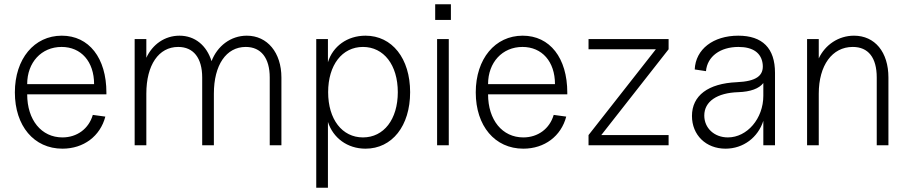

<svg xmlns="http://www.w3.org/2000/svg" viewBox="-20 -684 4280 904"><path d="M274 16C374 16 452 -43 476 -135L417 -143C398 -78 343 -37 274 -37C175 -37 108 -119 108 -240H481V-248C481 -411 399 -516 271 -516C141 -516 50 -407 50 -249C50 -91 140 16 274 16ZM423 -288H108C108 -390 175 -463 270 -463C362 -463 423 -394 423 -288Z M1250 -319V0H1305V-319C1305 -436 1239 -516 1142 -516C1066 -516 1003 -467 976 -396C953 -470 898 -516 825 -516C756 -516 698 -475 669 -412V-500H614V0H669V-243C669 -378 727 -463 819 -463C891 -463 932 -411 932 -319V0H987V-243C987 -378 1045 -463 1137 -463C1209 -463 1250 -411 1250 -319Z M1701 16C1826 16 1911 -91 1911 -250C1911 -409 1826 -516 1701 -516C1615 -516 1547 -466 1524 -391V-500H1469V200H1524V-110C1548 -35 1615 16 1701 16ZM1689 -37C1591 -37 1525 -122 1525 -250C1525 -378 1591 -463 1689 -463C1787 -463 1853 -378 1853 -250C1853 -122 1787 -37 1689 -37Z M2038 0H2093V-500H2038ZM2029 -590H2103V-664H2029Z M2444 16C2544 16 2622 -43 2646 -135L2587 -143C2568 -78 2513 -37 2444 -37C2345 -37 2278 -119 2278 -240H2651V-248C2651 -411 2569 -516 2441 -516C2311 -516 2220 -407 2220 -249C2220 -91 2310 16 2444 16ZM2593 -288H2278C2278 -390 2345 -463 2440 -463C2532 -463 2593 -394 2593 -288Z M2751 0H3128V-48H2811L3128 -452V-500H2751V-452H3068L2751 -48Z M3396 16C3480 16 3549 -37 3574 -115V0H3629V-341C3629 -457 3570 -516 3456 -516C3338 -516 3255 -452 3251 -357L3304 -349C3310 -418 3371 -463 3457 -463C3525 -463 3565 -435 3571 -382C3577 -327 3540 -301 3449 -297C3314 -291 3238 -234 3238 -138C3238 -48 3304 16 3396 16ZM3407 -37C3343 -37 3296 -81 3296 -140C3296 -206 3356 -247 3456 -250C3514 -252 3554 -267 3574 -293V-233C3574 -126 3498 -37 3407 -37Z M4108 -319V0H4163V-319C4163 -439 4099 -516 4001 -516C3928 -516 3865 -473 3835 -409V-500H3780V0H3835V-243C3835 -376 3898 -463 3995 -463C4068 -463 4108 -413 4108 -319Z"/></svg>

Font: Uncut Sans Light
Style: Regular
Weight: 300
Designer: Kasper Nordkvist
Foundry: UNCUT.wtf
Version: Version 1.304;Glyphs 3.2 (3246)